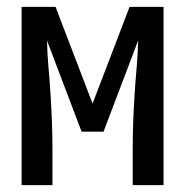

<svg xmlns="http://www.w3.org/2000/svg" viewBox="-20 -540 540 560"><path d="M43 0V-520H142L250 -238L358 -520H457V0H367V-104Q367 -144 368.5 -183.5Q370 -223 372.5 -263Q375 -303 378.5 -342.5Q382 -382 383 -422L282 -156H218L117 -422Q118 -382 121.5 -342.5Q125 -303 127.5 -263Q130 -223 131.5 -183.5Q133 -144 133 -104V0Z"/></svg>

Font: Iosevka Term Medium
Style: Regular
Weight: 500
Monospace: yes
Designer: Belleve Invis
Foundry: Belleve Invis
Version: Version 26.3.1